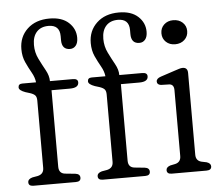

<svg xmlns="http://www.w3.org/2000/svg" viewBox="-51 -776 965 834"><g transform="rotate(-5 431.0 -359.0)"><path d="M176 -73Q176 -43.5 203 -40.5L247.5 -36Q268 -33.5 268 -17Q268 0 246.5 0H62Q40.5 0 40.5 -16.5Q40.5 -31 60.5 -36.5L83.5 -40.5Q110.5 -46.5 110.5 -73.5V-367Q110.5 -382 104.5 -389.2Q98.5 -396.5 82 -402L62.5 -408Q34.5 -418 34.5 -431Q34.5 -446.5 52 -446.5H112Q109.5 -468.5 97 -490.2Q84.5 -512 72.8 -537.5Q61 -563 61 -595.5Q61 -649 97.2 -683.2Q133.5 -717.5 194 -717.5Q248 -717.5 277.5 -690.2Q307 -663 307 -624Q307 -601.5 297.2 -589.8Q287.5 -578 272 -578Q236 -578 236 -620V-637Q236 -686 187 -686Q154 -686 135.5 -665.8Q117 -645.5 117 -609Q117 -576 131 -547.8Q145 -519.5 158.8 -494.8Q172.5 -470 172.5 -447V-446.5H272.5Q294.5 -446.5 294.5 -430.5Q294.5 -406.5 256 -406.5H176ZM478.5 -73Q478.5 -43.5 505.5 -40.5L550 -36Q570.5 -33.5 570.5 -17Q570.5 0 549 0H364.5Q343 0 343 -16.5Q343 -31 363 -36.5L386 -40.5Q413 -46.5 413 -73.5V-367Q413 -382 407 -389.2Q401 -396.5 384.5 -402L365 -408Q337 -418 337 -431Q337 -446.5 354.5 -446.5H414.5Q412 -468.5 399.5 -490.2Q387 -512 375.2 -537.5Q363.5 -563 363.5 -595.5Q363.5 -649 399.8 -683.2Q436 -717.5 496.5 -717.5Q550.5 -717.5 580 -690.2Q609.5 -663 609.5 -624Q609.5 -601.5 599.8 -589.8Q590 -578 574.5 -578Q538.5 -578 538.5 -620V-637Q538.5 -686 489.5 -686Q456.5 -686 438 -665.8Q419.5 -645.5 419.5 -609Q419.5 -576 433.5 -547.8Q447.5 -519.5 461.2 -494.8Q475 -470 475 -447V-446.5H575Q597 -446.5 597 -430.5Q597 -406.5 558.5 -406.5H478.5ZM728.5 -558.5Q704.5 -558.5 688.8 -573.2Q673 -588 673 -611Q673 -634 688.8 -648.8Q704.5 -663.5 728.5 -663.5Q753.5 -663.5 769.5 -648.8Q785.5 -634 785.5 -611.5Q785.5 -588.5 769.5 -573.5Q753.5 -558.5 728.5 -558.5ZM773.5 -429.5V-73Q773.5 -46.5 798 -40.5L820 -36Q838 -30 838 -17Q838 0 816.5 0H664.5Q643.5 0 643.5 -17Q643.5 -30 661.5 -36L683.5 -40.5Q708 -46.5 708 -73V-360.5Q708 -385 688.5 -387L651.5 -388Q634.5 -390.5 634.5 -404Q634.5 -417.5 654.5 -424L715 -444Q727.5 -448 736 -450.8Q744.5 -453.5 751.5 -453.5Q773.5 -453.5 773.5 -429.5Z"/></g></svg>

Font: Fraunces 72pt SuperSoft Light
Style: Regular
Weight: 300
Version: Version 1.000;[0bf87f6ff]